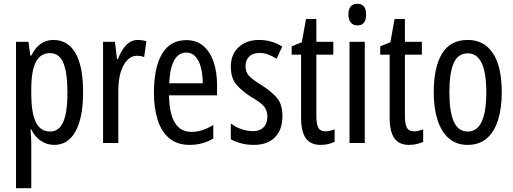

<svg xmlns="http://www.w3.org/2000/svg" viewBox="-20 -759 2725 1019"><path d="M263 -547Q340 -547 380.5 -477.5Q421 -408 421 -269Q421 -136 381.5 -63Q342 10 268 10Q229 10 197 -11.5Q165 -33 146 -72H142Q144 -51 145 -33Q146 -15 146 0V240H65V-537H131L141 -464H146Q168 -508 197.5 -527.5Q227 -547 263 -547ZM245 -477Q195 -477 170.5 -430.5Q146 -384 146 -285V-265Q146 -159 170.5 -110Q195 -61 246 -61Q293 -61 315.5 -111.5Q338 -162 338 -268Q338 -372 316.5 -424.5Q295 -477 245 -477Z M711 -547Q735 -547 757 -540L745 -456Q728 -463 705 -463Q677 -463 654.5 -439Q632 -415 620 -374Q608 -333 608 -280V0H527V-537H590L601 -445H606Q623 -492 649.5 -519.5Q676 -547 711 -547Z M969 -546Q1024 -546 1060 -514.5Q1096 -483 1114 -429.5Q1132 -376 1132 -309V-253H877Q880 -59 996 -59Q1025 -59 1053.5 -68Q1082 -77 1112 -96V-24Q1056 10 987 10Q919 10 877 -26.5Q835 -63 816 -125Q797 -187 797 -265Q797 -402 840.5 -474Q884 -546 969 -546ZM969 -480Q928 -480 905 -440Q882 -400 878 -317H1056Q1056 -361 1047 -398Q1038 -435 1018.5 -457.5Q999 -480 969 -480Z M1479 -144Q1479 -70 1439 -30Q1399 10 1327 10Q1290 10 1259 1.5Q1228 -7 1205 -20V-104Q1227 -86 1259 -74.5Q1291 -63 1324 -63Q1359 -63 1379 -83.5Q1399 -104 1399 -141Q1399 -173 1380.5 -195Q1362 -217 1317 -242Q1267 -273 1236 -308.5Q1205 -344 1205 -406Q1205 -470 1246.5 -508.5Q1288 -547 1355 -547Q1422 -547 1478 -512L1448 -447Q1427 -461 1404 -469.5Q1381 -478 1356 -478Q1322 -478 1302.5 -459Q1283 -440 1283 -408Q1283 -376 1302 -356Q1321 -336 1368 -307Q1418 -276 1448.5 -241Q1479 -206 1479 -144Z M1708 -62Q1720 -62 1732 -65Q1744 -68 1756 -72V-6Q1740 1 1722 5.5Q1704 10 1681 10Q1628 10 1603 -25.5Q1578 -61 1578 -133V-469H1528V-513L1582 -535L1604 -658H1659V-537H1749V-469H1659V-143Q1659 -103 1669 -82.5Q1679 -62 1708 -62Z M1877 -739Q1923 -739 1923 -681Q1923 -624 1877 -624Q1855 -624 1842 -639Q1829 -654 1829 -681Q1829 -739 1877 -739ZM1916 -537V0H1835V-537Z M2178 -62Q2190 -62 2202 -65Q2214 -68 2226 -72V-6Q2210 1 2192 5.5Q2174 10 2151 10Q2098 10 2073 -25.5Q2048 -61 2048 -133V-469H1998V-513L2052 -535L2074 -658H2129V-537H2219V-469H2129V-143Q2129 -103 2139 -82.5Q2149 -62 2178 -62Z M2643 -269Q2643 -186 2623.5 -123Q2604 -60 2564 -25Q2524 10 2461 10Q2402 10 2362 -25Q2322 -60 2302 -122.5Q2282 -185 2282 -269Q2282 -402 2326 -474.5Q2370 -547 2463 -547Q2549 -547 2596 -476.5Q2643 -406 2643 -269ZM2365 -269Q2365 -166 2388.5 -113.5Q2412 -61 2463 -61Q2561 -61 2561 -269Q2561 -476 2463 -476Q2411 -476 2388 -424.5Q2365 -373 2365 -269Z"/></svg>

Font: Noto Sans Sinhala UI ExtraCondensed
Style: Regular
Weight: 400
Width: 2
Designer: Jelle Bosma - Monotype Design Team
Foundry: Monotype Imaging Inc.
Version: Version 2.006; ttfautohint (v1.8.4.7-5d5b)